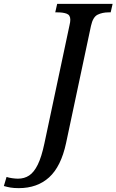

<svg xmlns="http://www.w3.org/2000/svg" viewBox="-168 -734 603 994"><path d="M-71 240Q-96 240 -113.5 237Q-131 234 -148 229L-134 182Q-123 186 -105.5 188.5Q-88 191 -75 191Q-42 191 -17 174.5Q8 158 27.5 118.5Q47 79 62 8L192 -604Q196 -620 196 -632Q196 -656 177.5 -663Q159 -670 130 -670H118L128 -714H415L405 -670H394Q362 -670 337.5 -658Q313 -646 303 -600L174 7Q148 128 86.5 184Q25 240 -71 240Z"/></svg>

Font: Noto Serif SemiCondensed Medium
Style: Italic
Weight: 500
Width: 4
Italic angle: -12°
Designer: Monotype Design Team
Foundry: Monotype Imaging Inc.
Version: Version 2.013